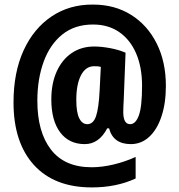

<svg xmlns="http://www.w3.org/2000/svg" viewBox="-20 -739 782 838"><path d="M704 -364Q704 -289 685 -231.5Q666 -174 631.5 -142Q597 -110 551 -110Q474 -110 456 -179H448Q412 -110 350 -110Q281 -110 242.5 -161.5Q204 -213 204 -305Q204 -375 227.5 -427Q251 -479 293 -507.5Q335 -536 391 -536Q422 -536 460 -529Q498 -522 528 -509L520 -303Q519 -288 518.5 -273.5Q518 -259 518 -250Q518 -197 548 -197Q572 -197 586 -235Q600 -273 600 -365Q600 -445 574.5 -505Q549 -565 501 -598.5Q453 -632 386 -632Q306 -632 252 -588.5Q198 -545 170.5 -469.5Q143 -394 143 -299Q143 -163 202.5 -86Q262 -9 380 -9Q425 -9 475.5 -21Q526 -33 572 -54V40Q488 79 381 79Q217 79 128 -19Q39 -117 39 -292Q39 -423 83 -519Q127 -615 205.5 -667.5Q284 -720 386 -719Q481 -719 552.5 -674Q624 -629 664 -549Q704 -469 704 -364ZM313 -303Q313 -248 326 -222.5Q339 -197 361 -197Q387 -197 399 -231.5Q411 -266 415 -346L420 -447Q413 -449 406 -449.5Q399 -450 391 -450Q354 -450 333.5 -410.5Q313 -371 313 -303Z"/></svg>

Font: Noto Sans Tamil ExtraCondensed ExtraBold
Style: Regular
Weight: 800
Width: 2
Designer: Jelle Bosma - Monotype Design Team
Foundry: Monotype Imaging Inc.
Version: Version 2.004; ttfautohint (v1.8.4.7-5d5b)